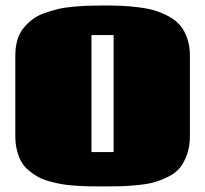

<svg xmlns="http://www.w3.org/2000/svg" viewBox="-20 -668 751 703"><path d="M357.4 14.6Q327.1 14.6 305.2 14.2Q283.2 13.7 254.4 11.7Q225.6 9.8 204.8 6.1Q184.1 2.4 159.9 -4.4Q135.7 -11.2 118.9 -20.5Q102.1 -29.8 85.2 -43.9Q68.4 -58.1 58.3 -75.7Q48.3 -93.3 42.2 -117.2Q36.1 -141.1 36.1 -169.9V-465.3Q36.1 -496.1 43.7 -521.7Q51.3 -547.4 66.2 -565.4Q81.1 -583.5 99.4 -597.4Q117.7 -611.3 143.1 -620.1Q168.5 -628.9 192.1 -634.8Q215.8 -640.6 246.8 -643.3Q277.8 -646 302.2 -647Q326.7 -647.9 357.9 -647.9Q396 -647.9 425 -646.7Q454.1 -645.5 488.8 -641.1Q523.4 -636.7 548.6 -628.9Q573.7 -621.1 598.9 -607.4Q624 -593.8 639.9 -574.7Q655.8 -555.7 665.5 -527.8Q675.3 -500 675.3 -464.8V-169.4Q675.3 -131.8 664.8 -102.5Q654.3 -73.2 638.9 -54Q623.5 -34.7 596.4 -21.2Q569.3 -7.8 545.9 -1Q522.5 5.9 484.9 9.5Q447.3 13.2 422.6 13.9Q397.9 14.6 357.4 14.6ZM314.9 -111.3H396V-539.6H314.9Z"/></svg>

Font: Coda
Style: Heavy
Weight: 800
Version: Version 2.000; ttfautohint (v0.8) -r 50 -G 200 -x